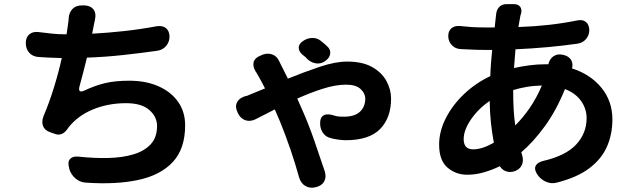

<svg xmlns="http://www.w3.org/2000/svg" viewBox="-20 -826 3040 923"><path d="M104 -619Q104 -646 120.5 -660.5Q137 -675 164 -672Q199 -668 228.5 -664.5Q258 -661 300 -661L306 -702Q309 -723 309.5 -728Q310 -733 310 -732.5Q310 -732 310 -738Q312 -767 329.5 -784Q347 -801 376 -800H388Q417 -798 430 -780Q443 -762 437 -734Q436 -729 433.5 -717Q431 -705 429 -695L423 -664Q497 -668 575.5 -676.5Q654 -685 734 -700Q761 -704 777.5 -691Q794 -678 795 -651Q795 -625 779 -605.5Q763 -586 736 -582Q659 -571 572.5 -561.5Q486 -552 398 -549Q389 -513 380 -477.5Q371 -442 362 -410Q354 -377 384 -390Q437 -415 485.5 -426.5Q534 -438 601 -438Q682 -438 742.5 -411Q803 -384 836.5 -336Q870 -288 870 -224Q870 -111 811 -47.5Q752 16 645 39Q538 62 394 52Q365 51 343 32Q321 13 313 -14L312 -20Q304 -48 317 -62Q330 -76 358 -73Q432 -65 499.5 -66.5Q567 -68 620 -83.5Q673 -99 704 -132Q735 -165 735 -220Q735 -265 697.5 -297.5Q660 -330 586 -330Q500 -330 427 -300Q354 -270 309 -213Q305 -208 304 -205.5Q303 -203 301 -202Q291 -188 276.5 -182Q262 -176 245 -182L222 -190Q195 -199 187 -220Q179 -241 189 -267Q217 -333 239.5 -406Q262 -479 277 -547Q239 -548 216.5 -549Q194 -550 165 -552Q137 -554 120.5 -572.5Q104 -591 104 -619Z M1545 -534Q1526 -519 1503 -521Q1480 -523 1461 -539Q1452 -548 1448 -552Q1444 -556 1434 -563Q1416 -579 1416 -597Q1416 -615 1437 -629Q1457 -643 1481 -643.5Q1505 -644 1523 -629Q1535 -619 1539 -616Q1543 -613 1551 -605Q1570 -589 1567.5 -568.5Q1565 -548 1545 -534ZM1122 -286Q1109 -312 1119 -333Q1129 -354 1157 -363Q1165 -365 1169 -366Q1173 -367 1183 -372L1254 -401Q1244 -420 1235.5 -436.5Q1227 -453 1219 -466Q1211 -480 1211.5 -478.5Q1212 -477 1209 -482Q1194 -507 1199.5 -527.5Q1205 -548 1233 -559L1245 -564Q1268 -572 1289.5 -564Q1311 -556 1321 -534Q1322 -532 1323 -530Q1324 -528 1326 -524L1364 -448Q1443 -480 1517.5 -505Q1592 -530 1649 -530Q1722 -530 1768.5 -504Q1815 -478 1837.5 -437Q1860 -396 1860 -352Q1860 -260 1807.5 -206Q1755 -152 1642 -152Q1624 -152 1601.5 -155.5Q1579 -159 1571 -162Q1546 -167 1532 -188Q1518 -209 1519 -235Q1519 -261 1534 -270.5Q1549 -280 1574 -274Q1588 -270 1598 -267.5Q1608 -265 1633 -265Q1685 -265 1710.5 -289Q1736 -313 1736 -352Q1736 -377 1713.5 -398Q1691 -419 1644 -419Q1593 -419 1532 -399.5Q1471 -380 1409 -352L1436 -291Q1465 -225 1491.5 -148.5Q1518 -72 1541 -3Q1550 25 1538.5 46Q1527 67 1498 74Q1470 81 1448 68Q1426 55 1418 27Q1399 -41 1376.5 -107Q1354 -173 1326 -242L1301 -300L1209 -253Q1183 -240 1159.5 -248Q1136 -256 1123 -283Z M2689 -562Q2714 -556 2725 -538.5Q2736 -521 2730 -497Q2818 -469 2871 -404.5Q2924 -340 2924 -252Q2924 -181 2898 -121.5Q2872 -62 2813.5 -17.5Q2755 27 2656 52Q2629 59 2603 47Q2577 35 2562 11Q2547 -12 2555 -28.5Q2563 -45 2590 -52Q2699 -77 2749.5 -131Q2800 -185 2800 -258Q2800 -303 2773.5 -340.5Q2747 -378 2696 -398Q2655 -296 2599 -219Q2543 -142 2486 -94L2491 -77Q2498 -51 2487.5 -30.5Q2477 -10 2451 -2Q2430 4 2411.5 -3Q2393 -10 2383 -27Q2346 -9 2306 2.5Q2266 14 2226 14Q2171 14 2131 -20.5Q2091 -55 2091 -131Q2091 -195 2123.5 -258.5Q2156 -322 2211.5 -374.5Q2267 -427 2337 -460Q2338 -492 2340.5 -524Q2343 -556 2346 -586H2314Q2275 -586 2249.5 -587.5Q2224 -589 2195 -590Q2170 -591 2153 -608Q2136 -625 2135 -650Q2134 -676 2149.5 -689.5Q2165 -703 2191 -701Q2220 -698 2246 -696Q2272 -694 2318 -694H2358L2364 -748Q2364 -749 2364.5 -752.5Q2365 -756 2365 -757Q2367 -780 2381 -793.5Q2395 -807 2417 -806H2451Q2471 -806 2480.5 -793.5Q2490 -781 2485 -761Q2485 -761 2482 -752L2472 -696Q2552 -699 2619 -706.5Q2686 -714 2756 -728Q2781 -733 2796.5 -720.5Q2812 -708 2813 -682Q2813 -657 2797.5 -638.5Q2782 -620 2756 -616Q2615 -596 2458 -589L2451 -499Q2487 -507 2525 -512Q2563 -517 2600 -517H2616Q2622 -543 2641.5 -556Q2661 -569 2689 -562ZM2585 -415Q2545 -414 2510.5 -408Q2476 -402 2447 -393V-390Q2447 -338 2449.5 -297Q2452 -256 2457 -223Q2494 -260 2526.5 -307Q2559 -354 2585 -415ZM2354 -140Q2346 -183 2340.5 -231.5Q2335 -280 2334 -341Q2278 -302 2243.5 -251Q2209 -200 2209 -157Q2209 -108 2255 -108Q2298 -108 2354 -140Z"/></svg>

Font: Chiron GoRound TC
Style: Bold
Weight: 700
Designer: Ryoko NISHIZUKA 西塚涼子 (kana, bopomofo & ideographs); Paul D. Hunt (Latin, Greek & Cyrillic); Sandoll Communications 산돌커뮤니
Foundry: Adobe
Version: Version 1.000;hotconv 1.1.1;makeotfexe 2.6.0